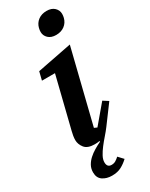

<svg xmlns="http://www.w3.org/2000/svg" viewBox="-247 -804 827 1060"><g transform="rotate(-30 166.0 -274.5)"><path d="M125 210Q90 210 66 193.5Q42 177 42 142Q42 118 52.5 99Q63 80 80 64.5Q97 49 118 36.5Q139 24 160 14L159 9Q152 11 142.5 11.5Q133 12 128 12Q83 12 64.5 -11.5Q46 -35 46 -62Q46 -74 48.5 -89Q51 -104 54 -115L134 -438H51L64 -491L284 -534L169 -69L187 -61L284 -176L317 -155L231 -39Q216 -19 197.5 2Q179 23 162.5 44.5Q146 66 135 86.5Q124 107 124 125Q124 157 152 157Q167 157 178 150.5Q189 144 201 133L230 164Q209 184 184.5 197Q160 210 125 210ZM246 -617Q214 -617 196.5 -634Q179 -651 179 -674Q179 -686 182 -698Q189 -726 211 -742.5Q233 -759 265 -759Q297 -759 314.5 -742Q332 -725 332 -702Q332 -690 329 -678Q322 -650 300 -633.5Q278 -617 246 -617Z"/></g></svg>

Font: IBM Plex Serif SmBld
Style: Italic
Weight: 600
Italic angle: -14°
Designer: Mike Abbink, Paul van der Laan, Pieter van Rosmalen
Foundry: Bold Monday
Version: Version 3.001